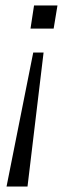

<svg xmlns="http://www.w3.org/2000/svg" viewBox="-20 -505 259 705"><path d="M4 180 102 -312H140L81 180ZM92 -400 105 -485H191L177 -400Z"/></svg>

Font: Nunito Sans 12pt ExtraLight 12pt Light
Style: Italic
Weight: 300
Italic angle: -9°
Version: Version 3.101;gftools[0.9.27]